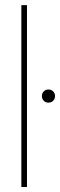

<svg xmlns="http://www.w3.org/2000/svg" viewBox="-20 -748 242 768"><path d="M87.9 0H65.4V-727.5H87.9ZM147.5 -363.8Q147.5 -371.1 150.9 -377.2Q154.3 -383.3 160.4 -386.7Q166.5 -390.1 173.8 -390.1Q181.2 -390.1 187.3 -386.7Q193.4 -383.3 196.8 -377.2Q200.2 -371.1 200.2 -363.8Q200.2 -356.4 196.8 -350.3Q193.4 -344.2 187.3 -340.8Q181.2 -337.4 173.8 -337.4Q166.5 -337.4 160.4 -340.8Q154.3 -344.2 150.9 -350.3Q147.5 -356.4 147.5 -363.8Z"/></svg>

Font: Intratopia Thin
Style: Regular
Weight: 100
Designer: Rasmus Andersson
Foundry: rsms
Version: Version 3.000;Glyphs 3.2.3 (3260)